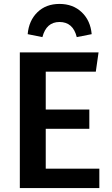

<svg xmlns="http://www.w3.org/2000/svg" viewBox="-20 -958 570 978"><path d="M447 -784 371 -769Q352 -846 283 -846Q216 -846 196 -769L121 -784Q127 -853 170.5 -895.5Q214 -938 283 -938Q352 -938 396.5 -895.5Q441 -853 447 -784ZM482 -691 468 -593H213V-400H435V-302H213V-99H486V0H81V-691Z"/></svg>

Font: FiraGO Medium
Style: Regular
Weight: 500
Designer: bBox Type
Foundry: bBox Type GmbH
Version: Version 1.001;PS 001.001;hotconv 1.0.88;makeotf.lib2.5.64775